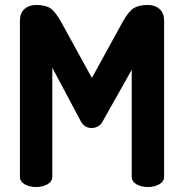

<svg xmlns="http://www.w3.org/2000/svg" viewBox="-20 -751 739 771"><path d="M348 -237Q335 -237 324 -243Q313 -249 305 -263L190 -479V-41Q190 -22 170.5 -11Q151 0 125 0Q98 0 79 -11Q60 -22 60 -41V-666Q60 -699 78.5 -715Q97 -731 125 -731Q162 -731 182 -718Q202 -705 226 -662L349 -438L472 -662Q496 -705 516.5 -718Q537 -731 574 -731Q602 -731 620.5 -715Q639 -699 639 -666V-41Q639 -22 619.5 -11Q600 0 574 0Q547 0 528 -11Q509 -22 509 -41V-471L392 -263Q384 -249 372.5 -243Q361 -237 348 -237Z"/></svg>

Font: Dosis
Style: Regular
Weight: 400
Designer: Edgar Tolentino, Pablo Impallari, Igino Marini
Foundry: Edgar Tolentino, Pablo Impallari, Igino Marini
Version: Version 1.007;Glyphs 3.1.1 (3134)